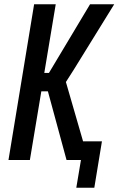

<svg xmlns="http://www.w3.org/2000/svg" viewBox="-20 -755 559 906"><path d="M340 131 362 0H294L206 -324H175L121 0H20L141 -735H243L189 -411H211L405 -735H519L328 -426L291 -368L372 -88H461L425 131Z"/></svg>

Font: Iosevka Curly Semibold Oblique
Style: Regular
Weight: 600
Italic angle: -9°
Monospace: yes
Designer: Belleve Invis
Foundry: Belleve Invis
Version: Version 11.1.0; ttfautohint (v1.8.3)